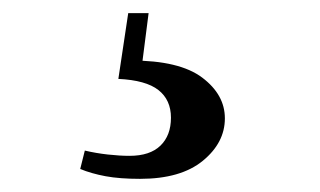

<svg xmlns="http://www.w3.org/2000/svg" viewBox="-20 -24 487 292"><path d="M160 96 175 -4H206L195 82L179 68Q253 68 287.5 94Q322 120 322 156Q322 193 288.5 220.5Q255 248 193 248Q162 248 140.5 244Q119 240 102 233L109 205Q126 209 144 211Q162 213 177 213Q208 213 224 197.5Q240 182 240 155Q240 128 221 113Q202 98 160 96Z"/></svg>

Font: Noto Serif JP ExtraLight
Style: Bold
Weight: 700
Version: Version 2.003-H1;hotconv 1.1.1;makeotfexe 2.6.0